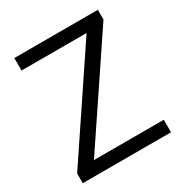

<svg xmlns="http://www.w3.org/2000/svg" viewBox="-167 -838 911 961"><g transform="rotate(-30 288.5 -357.0)"><path d="M544.9 0H34.7V-56.2L427.2 -641.6H51.3V-713.9H534.2V-657.7L141.1 -72.3H544.9Z"/></g></svg>

Font: Viking Open Sans
Style: Regular
Weight: 400
Foundry: Ascender Corporation
Version: Version 2.001